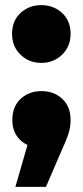

<svg xmlns="http://www.w3.org/2000/svg" viewBox="-20 -571 323 748"><path d="M141 -326Q93 -326 60 -358Q27 -390 27 -439Q27 -490 60 -520.5Q93 -551 141 -551Q189 -551 222 -520.5Q255 -490 255 -439Q255 -390 222 -358Q189 -326 141 -326ZM40 157 115 -103 142 5Q92 5 60 -24.5Q28 -54 28 -104Q28 -156 60.5 -186Q93 -216 142 -216Q191 -216 223 -185.5Q255 -155 255 -104Q255 -90 253 -76Q251 -62 244 -42Q237 -22 222 11L159 157Z"/></svg>

Font: MOST Montserrat ExtraBold
Style: Regular
Weight: 800
Designer: Julieta Ulanovsky
Foundry: Julieta Ulanovsky
Version: Version 8.000;March 11, 2024;FontCreator 15.0.0.2926 64-bit